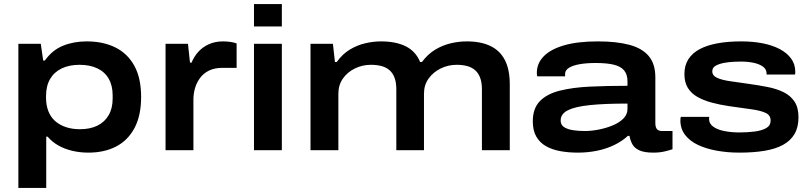

<svg xmlns="http://www.w3.org/2000/svg" viewBox="-20 -744 4017 951"><path d="M71 187V-527H182L194 -444H202Q239 -496 292 -517.5Q345 -539 409 -539Q491 -539 551.5 -509Q612 -479 645.5 -418Q679 -357 679 -264Q679 -171 646 -109.5Q613 -48 554.5 -18Q496 12 418 12Q376 12 338 3Q300 -6 269 -23.5Q238 -41 216 -67H209V187ZM376 -104Q427 -104 463 -122Q499 -140 518.5 -174Q538 -208 538 -256V-271Q538 -320 518.5 -354Q499 -388 462 -405.5Q425 -423 374 -423Q323 -423 285.5 -405Q248 -387 228 -352.5Q208 -318 208 -268V-260Q208 -223 219.5 -193.5Q231 -164 253 -144.5Q275 -125 306 -114.5Q337 -104 376 -104Z M800 0V-527H911L921 -434H929Q940 -462 961 -486Q982 -510 1013.5 -524.5Q1045 -539 1085 -539Q1103 -539 1120.5 -536.5Q1138 -534 1152 -529V-408H1083Q1043 -408 1015.5 -394.5Q988 -381 971 -358Q954 -335 946 -307.5Q938 -280 938 -251V0Z M1238 -613V-724H1376V-613ZM1238 0V-527H1376V0Z M1518 0V-527H1629L1639 -437H1648Q1676 -476 1712 -498Q1748 -520 1788.5 -529.5Q1829 -539 1867 -539Q1941 -539 1990 -514.5Q2039 -490 2061 -437H2070Q2099 -476 2135.5 -498Q2172 -520 2212.5 -529.5Q2253 -539 2292 -539Q2362 -539 2409.5 -516Q2457 -493 2481 -446Q2505 -399 2505 -326V0H2367V-302Q2367 -336 2358 -359.5Q2349 -383 2332.5 -397Q2316 -411 2293 -417Q2270 -423 2242 -423Q2200 -423 2163 -405Q2126 -387 2103 -355Q2080 -323 2080 -280V0H1943V-302Q1943 -336 1934 -359.5Q1925 -383 1908.5 -397Q1892 -411 1869 -417Q1846 -423 1817 -423Q1775 -423 1738 -405Q1701 -387 1678.5 -355Q1656 -323 1656 -280V0Z M2842 12Q2795 12 2754.5 4.5Q2714 -3 2683.5 -20.5Q2653 -38 2636 -68Q2619 -98 2619 -143Q2619 -207 2654 -243Q2689 -279 2753 -295Q2817 -311 2902.5 -315Q2988 -319 3088 -319V-341Q3088 -375 3071.5 -395Q3055 -415 3020.5 -423.5Q2986 -432 2930 -432Q2885 -432 2851 -426Q2817 -420 2798 -408Q2779 -396 2779 -378V-366H2641Q2640 -370 2639.5 -374Q2639 -378 2639 -383Q2639 -430 2673 -465Q2707 -500 2774 -519.5Q2841 -539 2941 -539Q3034 -539 3097.5 -522Q3161 -505 3193.5 -466Q3226 -427 3226 -361V-134Q3226 -115 3233.5 -105Q3241 -95 3260 -95H3311V-5Q3301 -1 3274.5 5.5Q3248 12 3216 12Q3172 12 3147.5 1Q3123 -10 3112.5 -29Q3102 -48 3098 -71H3090Q3062 -45 3023 -26Q2984 -7 2938 2.5Q2892 12 2842 12ZM2876 -95Q2908 -95 2944.5 -102Q2981 -109 3014 -122.5Q3047 -136 3067.5 -156.5Q3088 -177 3088 -204V-231Q2976 -231 2902.5 -223.5Q2829 -216 2793 -198Q2757 -180 2757 -147Q2757 -125 2774.5 -114Q2792 -103 2819.5 -99Q2847 -95 2876 -95Z M3642 12Q3584 12 3531 2.5Q3478 -7 3437.5 -26Q3397 -45 3373.5 -75.5Q3350 -106 3350 -148Q3350 -153 3350.5 -157Q3351 -161 3352 -165H3493Q3493 -164 3492.5 -161Q3492 -158 3492 -156Q3492 -131 3513.5 -116Q3535 -101 3569.5 -94.5Q3604 -88 3643 -88Q3682 -88 3717.5 -92.5Q3753 -97 3775 -109.5Q3797 -122 3797 -147Q3797 -173 3773 -184.5Q3749 -196 3703.5 -202.5Q3658 -209 3593 -218Q3545 -225 3504.5 -236Q3464 -247 3433.5 -264.5Q3403 -282 3386.5 -309.5Q3370 -337 3370 -377Q3370 -420 3389.5 -450.5Q3409 -481 3445.5 -500.5Q3482 -520 3534 -529.5Q3586 -539 3651 -539Q3709 -539 3757.5 -529.5Q3806 -520 3842 -501Q3878 -482 3898.5 -454Q3919 -426 3919 -390Q3919 -386 3919 -382.5Q3919 -379 3918 -375H3777V-379Q3777 -401 3759 -414Q3741 -427 3712.5 -433Q3684 -439 3650 -439Q3638 -439 3614.5 -438Q3591 -437 3566.5 -432.5Q3542 -428 3525 -418.5Q3508 -409 3508 -391Q3508 -369 3533 -358Q3558 -347 3598.5 -341.5Q3639 -336 3686 -329Q3737 -322 3782.5 -313Q3828 -304 3862 -287Q3896 -270 3915.5 -240.5Q3935 -211 3935 -163Q3935 -114 3915.5 -80.5Q3896 -47 3858.5 -26.5Q3821 -6 3766.5 3Q3712 12 3642 12Z"/></svg>

Font: Archivo SemiBold Expanded SemiBold
Style: Regular
Weight: 600
Width: 7
Version: Version 2.001